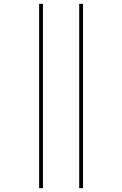

<svg xmlns="http://www.w3.org/2000/svg" viewBox="-20 -843 640 1006"><path d="M395 143V-823H415V143ZM185 143V-823H205V143Z"/></svg>

Font: Iosevka SS04 Thin Extended
Style: Regular
Weight: 100
Width: 7
Monospace: yes
Designer: Belleve Invis
Foundry: Belleve Invis
Version: Version 19.0.0; ttfautohint (v1.8.4)